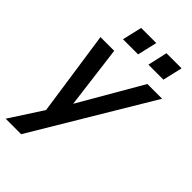

<svg xmlns="http://www.w3.org/2000/svg" viewBox="-264 -785 1068 1068"><g transform="rotate(45 270.5 -251.0)"><path d="M180 -696H299L272 -580H153ZM379 -696H498L471 -580H353ZM211 -130 425 -500H541L126 194H4L129 1L56 -500H164Z"/></g></svg>

Font: CBA Beacon Sans Bold
Style: Italic
Weight: 700
Italic angle: -13°
Designer: Wei Huang
Foundry: Wei Huang
Version: Version 1.002